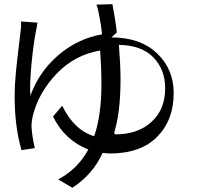

<svg xmlns="http://www.w3.org/2000/svg" viewBox="-20 -800 936 903"><path d="M516.6 -173.8C537.1 -241.2 546.9 -325.2 546.9 -426.8C546.9 -474.6 543.9 -528.3 539.1 -588.9C610.4 -587.9 664.1 -568.4 701.2 -530.3C738.3 -492.2 756.8 -443.4 756.8 -384.8C756.8 -318.4 735.4 -265.6 692.4 -226.6C649.4 -187.5 592.8 -168 522.5 -168ZM529.3 -647.5C525.4 -684.6 518.6 -728.5 508.8 -780.3L433.6 -778.3C439.5 -762.7 444.3 -742.2 448.2 -717.8C453.1 -694.3 457 -668 460 -638.7C383.8 -625 315.4 -592.8 254.9 -541C194.3 -489.3 150.4 -425.8 123 -349.6C120.1 -385.7 122.1 -434.6 127.9 -497.1C133.8 -559.6 140.6 -610.4 148.4 -650.4C149.4 -656.2 151.4 -664.1 153.3 -674.8C155.3 -685.5 156.2 -691.4 156.2 -693.4L79.1 -699.2C80.1 -684.6 79.1 -669.9 77.1 -655.3C76.2 -647.5 73.2 -623 68.4 -582C63.5 -541 58.6 -500 54.7 -459C50.8 -418 48.8 -380.9 48.8 -347.7C48.8 -252.9 59.6 -168 81.1 -93.8L143.6 -103.5C135.7 -137.7 130.9 -168 128.9 -194.3C127 -210.9 128.9 -231.4 134.8 -256.8C152.3 -328.1 189.5 -393.6 246.1 -453.1C302.7 -512.7 371.1 -548.8 451.2 -562.5C455.1 -505.9 457 -452.1 457 -402.3C457 -304.7 445.3 -223.6 422.9 -159.2C359.4 -178.7 309.6 -226.6 272.5 -302.7L229.5 -252C265.6 -177.7 321.3 -126 395.5 -96.7C362.3 -36.1 315.4 10.7 253.9 43.9L320.3 83C383.8 42 431.6 -12.7 462.9 -81.1C478.5 -79.1 489.3 -78.1 496.1 -78.1C593.8 -78.1 668 -104.5 719.7 -157.2C771.5 -210 796.9 -278.3 796.9 -362.3C796.9 -437.5 770.5 -500 717.8 -549.8C665 -599.6 593.8 -624 503.9 -624Z"/></svg>

Font: Gen Shin Gothic P Normal
Style: Regular
Weight: 300
Designer: [Source Han Sans]
Ryoko NISHIZUKA  (kana & ideographs); Paul D. Hunt (Latin, Greek & Cyrillic); Wenlong ZHANG  (bopomofo
Version: Version 1.002.20150607